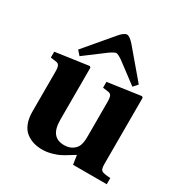

<svg xmlns="http://www.w3.org/2000/svg" viewBox="-175 -881 979 1026"><g transform="rotate(30 314.5 -367.5)"><path d="M22.9 -437V-473.1L226.1 -502L232.9 -496.1V-175.8Q232.9 -118.7 254.2 -92.8Q275.4 -66.9 316.9 -66.9Q347.7 -66.9 368.2 -80.6Q388.7 -94.2 396 -113.8Q403.8 -133.8 403.8 -169.9V-380.9Q403.8 -409.7 398.2 -420.2Q392.6 -430.7 379.9 -432.1L345.2 -437V-473.1L547.9 -502L555.2 -496.1V-86.9Q555.2 -55.7 565.9 -48.1Q576.7 -40.5 620.1 -38.1V0H412.1L403.8 -56.2Q397 -52.2 372.3 -36.9Q347.7 -21.5 331.3 -12.9Q314.9 -4.4 285.9 3.9Q256.8 12.2 227.1 12.2Q198.2 12.2 173.8 4.9Q149.4 -2.4 127.9 -18.8Q106.4 -35.2 94.2 -65.7Q82 -96.2 82 -138.2V-380.9Q82 -409.7 76.4 -420.2Q70.8 -430.7 58.1 -432.1ZM127.9 -546.9 271 -715.8Q297.4 -747.1 314.9 -747.1Q331.1 -747.1 358.9 -715.8L502 -546.9L478 -520L353 -613.8Q325.2 -632.8 314.9 -632.8Q304.7 -632.8 276.9 -613.8L151.9 -520Z"/></g></svg>

Font: Linguistics Pro
Style: Bold
Weight: 700
Designer: Stefan Peev, Context Ltd
Foundry: Stefan Peev, Context Ltd
Version: Version 001.000